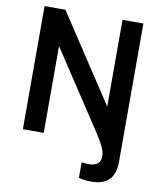

<svg xmlns="http://www.w3.org/2000/svg" viewBox="-100 -798 918 1106"><g transform="rotate(10 359.0 -245.5)"><path d="M526 -720V-212.5L192 -720H70V0H192V-507.5L495 -47.5C535.5 16.5 547.5 45 547.5 75C547.5 115 524 132.5 476.5 132.5C467 132.5 459.5 131.5 436.5 129.5V220C460.5 226.5 485.5 229 510 229C603 229 648 183 648 89V-720Z"/></g></svg>

Font: Eudonet
Style: Bold
Weight: 700
Designer: Mikhail Sharanda
Foundry: Mikhail Sharanda
Version: Version 4.503;Glyphs 3.1.2 (3151)